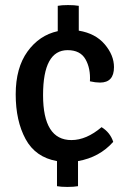

<svg xmlns="http://www.w3.org/2000/svg" viewBox="-20 -704 508 758"><path d="M205 31V-68Q120 -83 81 -155Q42 -227 42 -331.5Q42 -436 88.5 -500.5Q135 -565 208 -581V-681Q223 -684 248.5 -684Q274 -684 291 -681V-583Q357 -572 393.5 -529Q430 -486 430 -439Q430 -378 375 -378Q357 -378 335 -383Q338 -434 317.5 -470Q297 -506 247 -506Q150 -506 150 -328.5Q150 -151 262 -151Q321 -151 381 -202Q415 -181 427 -144Q373 -83 288 -68V31Q272 34 246 34Q220 34 205 31Z"/></svg>

Font: Signika
Style: Regular
Weight: 400
Designer: Anna Giedrys
Foundry: Anna Giedrys
Version: Version 1.001